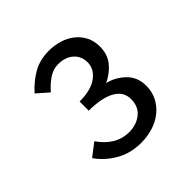

<svg xmlns="http://www.w3.org/2000/svg" viewBox="-121 -939 609 609"><g transform="rotate(-45 183.5 -635.0)"><path d="M78 -537Q96 -510 121 -494.5Q146 -479 177 -479Q209 -479 232 -497Q255 -515 255 -549Q255 -583 223 -600.5Q191 -618 134 -618V-659Q185 -659 212.5 -679Q240 -699 240 -729Q240 -757 220.5 -774Q201 -791 169 -791Q147 -791 127 -777.5Q107 -764 90 -744L51 -778Q77 -807 107.5 -824.5Q138 -842 179 -842Q204 -842 226.5 -835Q249 -828 266 -814.5Q283 -801 293 -781.5Q303 -762 303 -737Q303 -702 284 -678.5Q265 -655 235 -641Q268 -633 293.5 -608.5Q319 -584 319 -545Q319 -518 308 -496.5Q297 -475 278 -459.5Q259 -444 233.5 -436Q208 -428 180 -428Q132 -428 95 -449.5Q58 -471 35 -504Z"/></g></svg>

Font: Myanmar Sanpya
Style: Regular
Weight: 400
Designer: Danh Hong
Foundry: Google Inc.
Version: Version 2.00 November 22, 2015